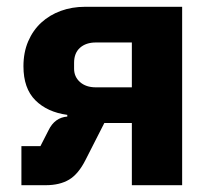

<svg xmlns="http://www.w3.org/2000/svg" viewBox="-20 -545 625 565"><path d="M43 -115H99L123 -162Q141 -199 178 -202V-207Q119 -215 84 -250Q49 -285 49 -350Q49 -391 63 -423.5Q77 -456 101.5 -478.5Q126 -501 159 -513Q192 -525 230 -525H516V0H368V-183H287L232 -75Q211 -33 183.5 -16.5Q156 0 114 0H43ZM368 -288V-420H262Q233 -420 215.5 -404.5Q198 -389 198 -360V-343Q198 -319 215.5 -303.5Q233 -288 262 -288Z"/></svg>

Font: Aneliza ExtraBold
Style: Regular
Weight: 800
Designer: Mike Abbink, Paul van der Laan, Pieter van Rosmalen
Foundry: Bold Monday
Version: Version 3.001;September 8, 2019;FontCreator 11.5.0.2425 64-b